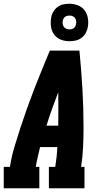

<svg xmlns="http://www.w3.org/2000/svg" viewBox="-30 -1005 550 1025"><path d="M-10 0V-114H23Q31 -167 46.5 -219Q62 -271 79 -323Q96 -375 114.5 -427Q133 -479 153 -530.5Q173 -582 194 -633Q215 -684 236 -735H394Q399 -684 403 -633Q407 -582 410 -530.5Q413 -479 414.5 -427Q416 -375 416 -323Q416 -271 413.5 -219Q411 -167 403 -114H421V0H231V-114H265Q269 -140 272 -166.5Q275 -193 276 -220H184Q178 -193 171.5 -166.5Q165 -140 161 -114H180V0ZM218 -334H281Q282 -379 281.5 -424Q281 -469 281 -513Q264 -469 248 -424Q232 -379 218 -334ZM341 -785Q316 -785 294.5 -793.5Q273 -802 259.5 -820Q246 -838 242.5 -861.5Q239 -885 243 -909Q245 -926 254 -941.5Q263 -957 277 -967.5Q291 -978 307.5 -981.5Q324 -985 340 -985Q364 -985 386 -976.5Q408 -968 421.5 -950Q435 -932 439 -908.5Q443 -885 439 -861Q436 -844 427.5 -828.5Q419 -813 404.5 -802.5Q390 -792 373.5 -788.5Q357 -785 341 -785ZM341 -848Q347 -848 353 -849.5Q359 -851 364 -855Q369 -859 372 -864.5Q375 -870 376 -876Q378 -885 376.5 -893.5Q375 -902 370.5 -908.5Q366 -915 358 -918.5Q350 -922 341 -922Q335 -922 328.5 -920.5Q322 -919 317 -915Q312 -911 309 -905.5Q306 -900 305 -894Q304 -885 305 -876.5Q306 -868 311 -861.5Q316 -855 324 -851.5Q332 -848 341 -848Z"/></svg>

Font: Iosevka Curly Slab Heavy
Style: Italic
Weight: 900
Italic angle: -9°
Monospace: yes
Designer: Belleve Invis
Foundry: Belleve Invis
Version: Version 22.1.2; ttfautohint (v1.8.4)